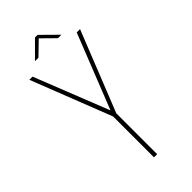

<svg xmlns="http://www.w3.org/2000/svg" viewBox="-259 -883 940 940"><g transform="rotate(-45 211.0 -413.5)"><path d="M212 -811 144 -745H120L202 -827H220L303 -745H279ZM199 0V-283L36 -700H58L211 -313L364 -700H387L221 -283V0Z"/></g></svg>

Font: Bebas Neue Light
Style: Regular
Weight: 300
Designer: Ryoichi Tsunekawa
Foundry: Ryoichi Tsunekawa
Version: Version 001.003; ttfautohint (v1.5.65-e2d9)